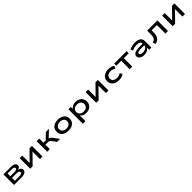

<svg xmlns="http://www.w3.org/2000/svg" viewBox="939 -3358 6389 6389"><g transform="rotate(-45 4133.5 -164.0)"><path d="M111 0V-498H456Q525 -498 573 -483.5Q621 -469 645.5 -440.5Q670 -412 670 -369Q670 -331 643.5 -303Q617 -275 566 -261L569 -257Q611 -248 638.5 -231.5Q666 -215 679 -191.5Q692 -168 692 -138Q692 -74 632 -37Q572 0 468 0ZM229 -77H440Q502 -77 535.5 -93.5Q569 -110 569 -145Q569 -181 535.5 -197.5Q502 -214 441 -214H229ZM229 -291H425Q485 -291 516 -308Q547 -325 547 -357Q547 -390 516 -405.5Q485 -421 425 -421H229Z M875 0V-498H996V-138H986L1338 -498H1451V0H1331V-360H1341L988 0Z M1673 0V-498H1796V-302H1907L2107 -498H2252L1993 -250L1981 -281Q2017 -278 2041.5 -270.5Q2066 -263 2087.5 -245.5Q2109 -228 2133 -197L2279 0H2139L2024 -153Q2008 -175 1992.5 -186.5Q1977 -198 1954 -203.5Q1931 -209 1895 -209H1796V0Z M2675 9Q2578 9 2508 -24Q2438 -57 2401.5 -115.5Q2365 -174 2365 -250Q2365 -326 2402 -384Q2439 -442 2508.5 -475Q2578 -508 2675 -508Q2772 -508 2841 -475Q2910 -442 2947 -384Q2984 -326 2984 -250Q2984 -174 2947.5 -115.5Q2911 -57 2841.5 -24Q2772 9 2675 9ZM2674 -91Q2765 -91 2814.5 -136.5Q2864 -182 2864 -250Q2864 -319 2815 -363Q2766 -407 2675 -407Q2583 -407 2534 -363Q2485 -319 2485 -250Q2485 -182 2534 -136.5Q2583 -91 2674 -91Z M3171 180V-499H3283V-398H3284Q3312 -452 3370.5 -480Q3429 -508 3508 -508Q3596 -508 3660 -474.5Q3724 -441 3758.5 -383Q3793 -325 3793 -249Q3793 -175 3758.5 -117Q3724 -59 3661 -25Q3598 9 3509 9Q3431 9 3375 -18.5Q3319 -46 3294 -95H3293V180ZM3481 -86Q3571 -86 3621 -133Q3671 -180 3671 -250Q3671 -321 3621.5 -366.5Q3572 -412 3482 -412Q3391 -412 3341.5 -366.5Q3292 -321 3292 -250Q3292 -180 3341.5 -133Q3391 -86 3481 -86Z M3979 0V-498H4100V-138H4090L4442 -498H4555V0H4435V-360H4445L4092 0Z M5049 9Q4957 9 4888 -22.5Q4819 -54 4780.5 -111.5Q4742 -169 4742 -246Q4742 -325 4780.5 -384Q4819 -443 4888.5 -475.5Q4958 -508 5050 -508Q5122 -508 5180 -490Q5238 -472 5276 -442L5234 -352Q5197 -377 5153.5 -391.5Q5110 -406 5061 -406Q4970 -406 4917.5 -363Q4865 -320 4865 -246Q4865 -173 4917.5 -133Q4970 -93 5060 -93Q5110 -93 5153 -107Q5196 -121 5231 -144L5274 -55Q5235 -25 5178.5 -8Q5122 9 5049 9Z M5556 0V-399H5324V-498H5910V-399H5678V0Z M6241 9Q6175 9 6124 -11Q6073 -31 6044 -67Q6015 -103 6015 -148Q6015 -197 6049 -230.5Q6083 -264 6155 -281Q6227 -298 6342 -298H6478V-221H6348Q6288 -221 6247.5 -217Q6207 -213 6182 -205Q6157 -197 6146 -184Q6135 -171 6135 -152Q6135 -115 6170.5 -98Q6206 -81 6263 -81Q6315 -81 6359.5 -99Q6404 -117 6431 -147.5Q6458 -178 6458 -214V-320Q6458 -369 6415 -391Q6372 -413 6294 -413Q6235 -413 6180.5 -400Q6126 -387 6076 -359L6041 -447Q6079 -467 6122 -480.5Q6165 -494 6212.5 -501Q6260 -508 6308 -508Q6390 -508 6450 -486.5Q6510 -465 6543.5 -420.5Q6577 -376 6577 -305V0H6473V-108L6472 -109Q6452 -77 6420.5 -49.5Q6389 -22 6344.5 -6.5Q6300 9 6241 9Z M6764 13 6724 -82Q6771 -98 6800.5 -117.5Q6830 -137 6846.5 -166.5Q6863 -196 6869 -238Q6875 -280 6875 -337V-498H7357V0H7235V-399H6988V-333Q6988 -257 6976.5 -199.5Q6965 -142 6939.5 -99.5Q6914 -57 6871 -29.5Q6828 -2 6764 13Z M7580 0V-498H7701V-138H7691L8043 -498H8156V0H8036V-360H8046L7693 0Z"/></g></svg>

Font: Nunito Sans 7pt Expanded SemiBold
Style: Regular
Weight: 600
Width: 7
Designer: Vernon Adams
Foundry: Vernon Adams
Version: Version 3.101;gftools[0.9.27]